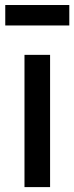

<svg xmlns="http://www.w3.org/2000/svg" viewBox="-20 -764 304 784"><path d="M1.5 -660V-743.5H263V-660ZM80 0V-540H184.5V0Z"/></svg>

Font: Manrope ExtraLight SemiBold
Style: Regular
Weight: 600
Version: Version 4.504